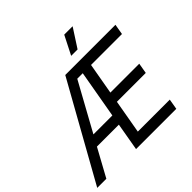

<svg xmlns="http://www.w3.org/2000/svg" viewBox="-260 -1106 1312 1312"><g transform="rotate(-45 396.0 -450.0)"><path d="M-42 0H46L156 -201H368L333 0H722L735 -76H426L469 -321H748L761 -397H482L522 -624H821L834 -700H349ZM620 -900H539L470 -764H532ZM198 -277 389 -624H442L381 -277Z"/></g></svg>

Font: Fixel Display 20240404
Style: Italic
Weight: 400
Italic angle: -10°
Designer: AlfaBravo + MacPaw
Foundry: Kyrylo Tkachov, Marchela Mozhyna, Serhii Makarenko, Maria Weinstein, Zakhar Kryvoshyya
Version: Version 1.211;Glyphs 3.2 (3225)